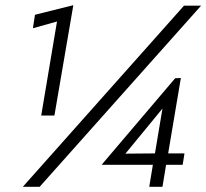

<svg xmlns="http://www.w3.org/2000/svg" viewBox="-20 -721 796 741"><path d="M107 -612 115 -664 263 -701 190 -275H139L200 -638ZM690 -699H756L133 0H68ZM374 -85 375 -86H373L656 -419L678 -420L629 -129H692L685 -85H621L607 0H556L570 -85ZM607 -302 464 -128 578 -129Z"/></svg>

Font: Von Book
Style: Italic
Weight: 400
Version: Version 4.000; ttfautohint (v1.8.4.7-5d5b)